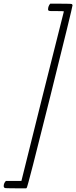

<svg xmlns="http://www.w3.org/2000/svg" viewBox="-34 -770 413 1040"><path d="M83 206Q83 204 197 -251.5Q311 -707 312 -708Q312 -710 273 -710H242Q230 -710 227.5 -714.5Q225 -719 228 -732Q232 -744 238 -750H295Q352 -750 355 -748Q359 -744 359 -742Q359 -732 237.5 -244.5Q116 243 111 247L108 250H51Q-6 250 -9 248Q-14 243 -14 239Q-14 222 -2 210H82Z"/></svg>

Font: MathJax_Main
Style: Italic
Weight: 400
Version: Version 1.1